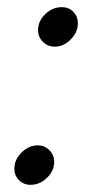

<svg xmlns="http://www.w3.org/2000/svg" viewBox="-20 -518 251 535"><path d="M86 -434Q86 -459 106 -478.5Q126 -498 152 -498Q172 -498 184.5 -485Q197 -472 197 -453Q197 -428 177 -408Q157 -388 133 -388Q113 -388 99.5 -401.5Q86 -415 86 -434ZM20 -48Q20 -73 40 -93Q60 -113 85 -113Q104 -113 117.5 -99.5Q131 -86 131 -67Q131 -42 111 -22.5Q91 -3 65 -3Q46 -3 33 -16Q20 -29 20 -48Z"/></svg>

Font: Niramit Light
Style: Italic
Weight: 300
Italic angle: -10°
Designer: Katatrad Aksorn Co.,Ltd.
Foundry: Cadson Demak Co.,Ltd.
Version: Version 1.000; ttfautohint (v1.6)